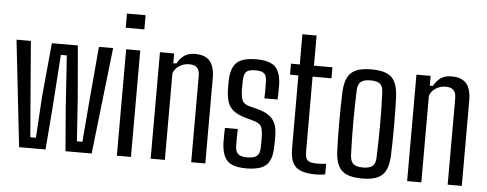

<svg xmlns="http://www.w3.org/2000/svg" viewBox="-52 -935 2736 1078"><g transform="rotate(5 1316.0 -396.0)"><path d="M85 0 18 -600H99L123.5 -297.5L143 -61H174.5L189 -297.5L217.5 -597.5H364L389.5 -297.5L405.5 -61H436.5L456 -297.5L482.5 -600H562.5L494 0H346.5L327.5 -231L307 -536.5H273.5L252.5 -231L234 0Z M623 -720V-800H728V-720ZM636 0V-600H715.5V0Z M826.5 0V-600H906.5V-545H924Q941 -576 964.5 -591.8Q988 -607.5 1025 -607.5Q1080.5 -607.5 1107.2 -577.5Q1134 -547.5 1134.5 -481V0H1055V-487Q1054.5 -519 1040.5 -533Q1026.5 -547 996 -547Q967 -547 941.8 -531.5Q916.5 -516 906.5 -488.5V0Z M1365 7.5Q1289.5 7.5 1259.2 -23Q1229 -53.5 1226 -123Q1225.5 -145.5 1225.8 -166Q1226 -186.5 1227 -208.5H1299.5Q1298 -178 1298.2 -155Q1298.5 -132 1298.5 -115Q1299 -81 1314.2 -67.8Q1329.5 -54.5 1365 -54.5Q1403 -54.5 1419.5 -67.8Q1436 -81 1437 -115.5Q1437.5 -130 1437.5 -140.5Q1437.5 -151 1437.5 -160.8Q1437.5 -170.5 1437 -182.5Q1436 -218 1427 -234.8Q1418 -251.5 1389.5 -260.5L1334.5 -276Q1295 -287.5 1271.5 -304.8Q1248 -322 1237.2 -349.8Q1226.5 -377.5 1225 -421.5Q1224.5 -439.5 1224.5 -451.2Q1224.5 -463 1225 -476Q1227 -546 1258.8 -576.8Q1290.5 -607.5 1369.5 -607.5Q1444 -607.5 1475.2 -577.8Q1506.5 -548 1509 -477Q1509 -466.5 1509 -438.8Q1509 -411 1507 -393H1433Q1434 -409 1434 -426.5Q1434 -444 1434 -459.8Q1434 -475.5 1433.5 -486.5Q1433 -520 1419.2 -532.8Q1405.5 -545.5 1369.5 -545.5Q1333.5 -545.5 1319.2 -532.8Q1305 -520 1304 -486Q1304 -477 1303.5 -462Q1303 -447 1303 -429.5Q1304 -394 1312 -372.5Q1320 -351 1351.5 -342L1403.5 -328.5Q1459.5 -314 1486 -281.8Q1512.5 -249.5 1512.5 -185Q1512.5 -167 1512.5 -153.2Q1512.5 -139.5 1511.5 -121Q1509.5 -52.5 1477.2 -22.5Q1445 7.5 1365 7.5Z M1758 7.5Q1677.5 7.5 1645 -22.5Q1612.5 -52.5 1612.5 -124.5L1612 -538H1565V-600H1614.5V-770H1694.5V-600H1798.5V-538H1692L1692.5 -115.5Q1692.5 -79.5 1705.8 -66.8Q1719 -54 1759.5 -54Q1774.5 -54 1785.2 -54.8Q1796 -55.5 1810.5 -57V2.5Q1798.5 4.5 1785.8 6Q1773 7.5 1758 7.5Z M2018 7.5Q1964 7.5 1931.5 -6.8Q1899 -21 1883.8 -52Q1868.5 -83 1866.5 -133Q1865 -163.5 1864.2 -205.2Q1863.5 -247 1863.5 -293Q1863.5 -339 1864.2 -384.2Q1865 -429.5 1866.5 -466.5Q1869 -518 1884.2 -548.8Q1899.5 -579.5 1931.8 -593.5Q1964 -607.5 2018 -607.5Q2073 -607.5 2105 -593.2Q2137 -579 2151.8 -548Q2166.5 -517 2169 -466.5Q2170.5 -432.5 2171.2 -390.5Q2172 -348.5 2172 -303.8Q2172 -259 2171.2 -215Q2170.5 -171 2169 -133Q2166.5 -83 2151.5 -52Q2136.5 -21 2104.5 -6.8Q2072.5 7.5 2018 7.5ZM2018 -54.5Q2057.5 -54.5 2073 -69.5Q2088.5 -84.5 2089.5 -116.5Q2091 -162 2092 -207.2Q2093 -252.5 2093.2 -298.2Q2093.5 -344 2092.5 -390.5Q2091.5 -437 2089.5 -484Q2088.5 -517.5 2072.5 -531.5Q2056.5 -545.5 2018 -545.5Q1979.5 -545.5 1963 -530.8Q1946.5 -516 1945.5 -482.5Q1944 -442.5 1943 -398Q1942 -353.5 1942 -306.5Q1942 -259.5 1942.8 -211.8Q1943.5 -164 1945.5 -118Q1947 -84 1963.2 -69.2Q1979.5 -54.5 2018 -54.5Z M2272 0V-600H2352V-545H2369.5Q2386.5 -576 2410 -591.8Q2433.5 -607.5 2470.5 -607.5Q2526 -607.5 2552.8 -577.5Q2579.5 -547.5 2580 -481V0H2500.5V-487Q2500 -519 2486 -533Q2472 -547 2441.5 -547Q2412.5 -547 2387.2 -531.5Q2362 -516 2352 -488.5V0Z"/></g></svg>

Font: Big Shoulders Text Thin
Style: Regular
Weight: 400
Version: Version 2.002